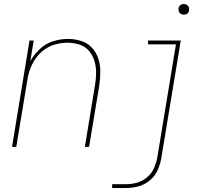

<svg xmlns="http://www.w3.org/2000/svg" viewBox="-20 -732 1048 957"><path d="M896 -659Q902 -659 908 -661Q914 -663 917.5 -668Q921 -673 922 -679Q924 -687 921.5 -695Q919 -703 912 -707.5Q905 -712 896 -712Q891 -712 885 -710Q879 -708 875 -702.5Q871 -697 870 -692Q869 -683 871.5 -675Q874 -667 881 -663Q888 -659 896 -659ZM40 0H61L116 -331Q120 -360 130.5 -388.5Q141 -417 159 -442.5Q177 -468 203 -486Q229 -504 258.5 -511.5Q288 -519 317 -519Q347 -519 375.5 -510Q404 -501 423 -479Q442 -457 450.5 -429Q459 -401 459 -371Q459 -341 454 -310L403 0H424L475 -307Q480 -341 480 -375Q480 -409 470 -440Q460 -471 438 -494.5Q416 -518 384 -528Q352 -538 319 -538Q282 -538 245 -526.5Q208 -515 179 -488Q150 -461 131 -427L148 -530H127ZM539 205H611Q641 205 671.5 196.5Q702 188 727.5 166.5Q753 145 766 115.5Q779 86 784 56L881 -530H718V-511H857L764 53Q759 80 747.5 106Q736 132 714 151Q692 170 665 178Q638 186 611 186H539Z"/></svg>

Font: Iosevka Sparkle Thin Oblique
Style: Regular
Weight: 100
Italic angle: -9°
Designer: Belleve Invis
Foundry: Belleve Invis
Version: Version 4.5.0; ttfautohint (v1.8.3)